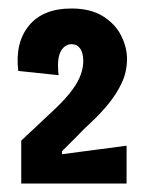

<svg xmlns="http://www.w3.org/2000/svg" viewBox="-20 -702 351 452"><path d="M30 -270V-371L110 -446Q135 -470 149.5 -489.5Q164 -509 170 -526Q176 -543 176 -558Q176 -578 168.5 -588Q161 -598 148 -598Q138 -598 129.5 -590Q121 -582 118 -566Q115 -550 118 -525L23 -535Q15 -601 48 -641.5Q81 -682 148 -682Q193 -682 222 -664Q251 -646 265 -618.5Q279 -591 279 -563Q279 -533 266.5 -506.5Q254 -480 234.5 -456.5Q215 -433 195 -414.5Q175 -396 162 -382L126 -346V-339L278 -359V-270Z"/></svg>

Font: Bricolage Grotesque 24pt Condensed SemiBold
Style: Regular
Weight: 600
Width: 3
Designer: Mathieu Triay
Foundry: Atelier Triay
Version: Version 1.001;gftools[0.9.33.dev8+g029e19f]